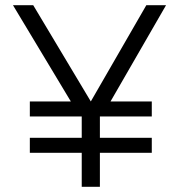

<svg xmlns="http://www.w3.org/2000/svg" viewBox="-20 -720 690 740"><path d="M95 -329H253L30 -700H108L330 -329L544 -700H620L406 -329H565V-271H365V-189H565V-131H365V0H295V-131H95V-189H295V-271H95Z"/></svg>

Font: Retni Sans
Style: Regular
Weight: 400
Designer: Vitaly Kuzmin
Foundry: ParaType Ltd.
Version: Version 1.00;March 2, 2019;FontCreator 11.5.0.2425 64-bit; t